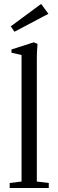

<svg xmlns="http://www.w3.org/2000/svg" viewBox="-20 -937 291 957"><path d="M52.2 -778.8 33.7 -805.7 185.1 -917.5 221.2 -868.2ZM28.3 0V-24.9L87.4 -32.2V-662.6L37.1 -674.3V-690.4L148.4 -726.1L167 -718.3Q163.6 -681.6 163.6 -646.5V-32.2L223.1 -24.9V0Z"/></svg>

Font: Elstob
Style: Regular
Weight: 400
Designer: Peter S. Baker
Version: Version 1.015